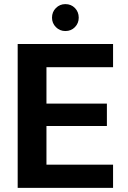

<svg xmlns="http://www.w3.org/2000/svg" viewBox="-20 -914 622 934"><path d="M66 0V-700H530V-587H206V-410H500V-301H206V-113H530V0ZM298 -763Q271 -763 252 -782Q233 -801 233 -828Q233 -856 252 -875Q271 -894 298 -894Q326 -894 344.5 -875Q363 -856 363 -828Q363 -801 344.5 -782Q326 -763 298 -763Z"/></svg>

Font: DM Sans 24pt ExtraBold
Style: Regular
Weight: 800
Designer: Colophon Foundry, Jonny Pinhorn
Foundry: Colophon Foundry
Version: Version 4.004;gftools[0.9.30]